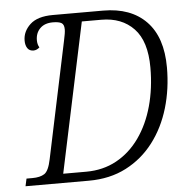

<svg xmlns="http://www.w3.org/2000/svg" viewBox="-51 -764 794 815"><g transform="rotate(-5 345.5 -357.0)"><path d="M25 0 32 -32H57Q90 -32 108.5 -44Q127 -56 137 -105L242 -603Q249 -634 249 -649Q249 -670 237.5 -676.5Q226 -683 201 -683Q166 -683 146.5 -663.5Q127 -644 127 -613Q127 -595 135 -582Q123 -571 109 -571Q92 -571 83.5 -583.5Q75 -596 75 -616Q75 -655 106.5 -684.5Q138 -714 204 -714H418Q536 -714 601.5 -646.5Q667 -579 667 -450Q667 -359 643 -278Q619 -197 571.5 -134.5Q524 -72 454.5 -36Q385 0 295 0ZM287 -39Q359 -39 416.5 -70.5Q474 -102 514.5 -159Q555 -216 576 -292Q597 -368 597 -456Q597 -568 545.5 -622Q494 -676 407 -676H324L189 -39Z"/></g></svg>

Font: Noto Serif SemiCondensed Light
Style: Italic
Weight: 300
Width: 4
Italic angle: -12°
Designer: Monotype Design Team
Foundry: Monotype Imaging Inc.
Version: Version 2.013; ttfautohint (v1.8.4.7-5d5b)